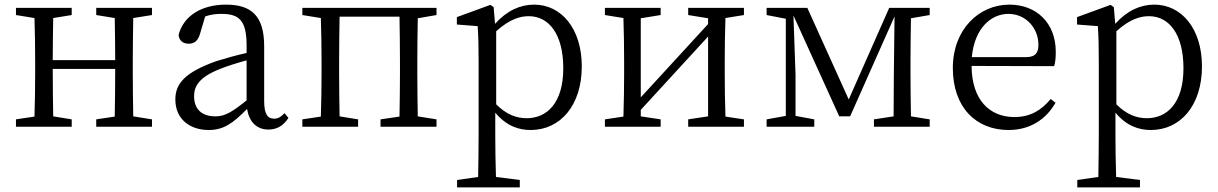

<svg xmlns="http://www.w3.org/2000/svg" viewBox="-20 -548 5267 830"><path d="M637 -483V-514H396V-483L476 -470C477 -417 478 -343 478 -288H208C208 -342 209 -416 210 -470L290 -483V-514H49V-483L129 -470C131 -415 132 -339 132 -286V-228C132 -176 131 -99 129 -44L49 -32V0H290V-32L210 -45C209 -99 208 -178 208 -250H478C478 -177 477 -99 476 -44L396 -32V0H637V-32L556 -45C555 -100 554 -176 554 -228V-286C554 -338 555 -415 556 -470Z M1046 -114C982 -63 953 -45 911 -45C857 -45 819 -72 819 -132C819 -172 837 -214 934 -251C961 -262 1005 -276 1046 -287ZM1210 -59C1195 -43 1183 -35 1165 -35C1138 -35 1122 -53 1122 -111V-348C1122 -478 1068 -528 957 -528C851 -528 773 -479 752 -397C754 -373 771 -359 796 -359C822 -359 837 -374 845 -403L867 -477C893 -486 916 -488 937 -488C1013 -488 1046 -461 1046 -351V-319C1000 -309 952 -295 913 -283C777 -234 738 -185 738 -118C738 -32 802 14 882 14C947 14 987 -15 1048 -77C1057 -22 1089 12 1140 12C1175 12 1203 -2 1227 -38Z M1867 -483V-514H1287V-483L1367 -470C1369 -415 1370 -339 1370 -286V-228C1370 -176 1369 -99 1367 -44L1287 -32V0H1528V-32L1448 -45C1447 -100 1446 -176 1446 -228V-286C1446 -341 1447 -421 1448 -476H1707C1708 -421 1709 -341 1709 -286V-228C1709 -176 1708 -100 1707 -44L1625 -32V0H1867V-32L1786 -45C1785 -100 1784 -176 1784 -228V-286C1784 -338 1785 -414 1786 -469Z M2125 -413C2185 -467 2230 -478 2266 -478C2353 -478 2415 -400 2415 -253C2415 -101 2343 -37 2257 -37C2212 -37 2169 -53 2125 -97ZM2114 -517 2100 -527 1955 -474V-442L2045 -435C2048 -388 2049 -346 2049 -282V34C2049 93 2048 157 2047 217L1956 230V262H2227V230L2124 217C2122 156 2121 90 2121 32V-61C2170 -2 2224 14 2274 14C2402 14 2495 -92 2495 -261C2495 -425 2406 -528 2289 -528C2230 -528 2172 -503 2120 -445Z M3196 -483V-514H2955V-483L3041 -469V-444L2750 -127V-469L2836 -483V-514H2595V-483L2675 -470C2677 -415 2678 -339 2678 -286V-228C2678 -176 2677 -100 2675 -44L2595 -32V0H2836V-32L2750 -45V-73L3041 -390V-45L2955 -32V0H3196V-32L3116 -44C3114 -100 3113 -176 3113 -228V-286C3113 -338 3114 -415 3116 -470Z M3999 -483V-514H3824L3649 -118L3470 -514H3294V-483L3377 -467V-47L3294 -32V0H3500V-32L3419 -47V-225L3410 -481L3608 -45H3655L3847 -477L3844 -225L3843 -45L3758 -32V0H3999V-32L3918 -45C3917 -100 3916 -176 3916 -228V-286C3916 -338 3917 -414 3918 -469Z M4181 -301C4193 -428 4266 -488 4339 -488C4416 -488 4469 -425 4469 -355C4469 -323 4459 -301 4415 -301ZM4537 -262C4542 -277 4544 -298 4544 -324C4544 -449 4460 -528 4344 -528C4212 -528 4099 -421 4099 -254C4099 -83 4200 14 4340 14C4433 14 4502 -32 4543 -104L4522 -120C4483 -73 4436 -42 4365 -42C4259 -42 4181 -115 4180 -263Z M4806 -413C4866 -467 4911 -478 4947 -478C5034 -478 5096 -400 5096 -253C5096 -101 5024 -37 4938 -37C4893 -37 4850 -53 4806 -97ZM4795 -517 4781 -527 4636 -474V-442L4726 -435C4729 -388 4730 -346 4730 -282V34C4730 93 4729 157 4728 217L4637 230V262H4908V230L4805 217C4803 156 4802 90 4802 32V-61C4851 -2 4905 14 4955 14C5083 14 5176 -92 5176 -261C5176 -425 5087 -528 4970 -528C4911 -528 4853 -503 4801 -445Z"/></svg>

Font: Source Han Serif
Style: Regular
Weight: 400
Designer: Ryoko NISHIZUKA 西塚涼子 (kana & ideographs); Frank Grießhammer (Latin, Greek & Cyrillic); Wenlong ZHANG 张文龙 (bopomofo); San
Foundry: Adobe Systems Incorporated
Version: Version 1.001;PS 1.001;hotconv 16.6.54;makeotf.lib2.5.65590